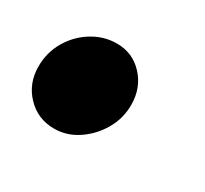

<svg xmlns="http://www.w3.org/2000/svg" viewBox="-61 -256 368 345"><g transform="rotate(30 123.5 -83.5)"><path d="M77 11Q43 11 20 -13Q-3 -37 -3 -72Q-3 -101 11 -125Q25 -149 48.5 -163.5Q72 -178 99 -178Q132 -178 154 -154Q176 -130 176 -95Q176 -67 162 -43Q148 -19 125.5 -4Q103 11 77 11Z"/></g></svg>

Font: Red Hat Text
Style: Italic
Weight: 300
Italic angle: -12°
Designer: Pentagram, MCKL
Foundry: Pentagram, MCKL
Version: Version 1.023